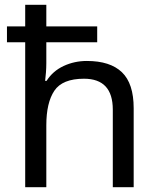

<svg xmlns="http://www.w3.org/2000/svg" viewBox="-20 -780 658 800"><path d="M173 -760V-670H385V-604H173V-517Q173 -498 171.5 -478.5Q170 -459 168 -443H174Q200 -484 245 -505Q290 -526 342 -526Q439 -526 488 -479Q537 -432 537 -329V0H450V-323Q450 -452 330 -452Q240 -452 206.5 -402Q173 -352 173 -258V0H85V-604H9V-670H85V-760Z"/></svg>

Font: Noto Sans IKEA
Style: Regular
Weight: 400
Designer: Monotype Design Team
Foundry: Monotype Imaging Inc.
Version: Version 2.001